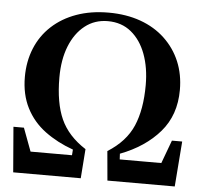

<svg xmlns="http://www.w3.org/2000/svg" viewBox="-53 -819 923 875"><g transform="rotate(5 408.0 -381.5)"><path d="M39 0 22 -207H70L120 -73L83 -101H312L297 -72L301 -127Q228 -153 172 -194.5Q116 -236 85 -297Q54 -358 54 -438Q54 -509 78.5 -569Q103 -629 150 -672.5Q197 -716 262.5 -739.5Q328 -763 409 -763Q490 -763 555.5 -739.5Q621 -716 667.5 -672Q714 -628 738.5 -569.5Q763 -511 763 -440Q763 -325 696 -247.5Q629 -170 516 -127L519 -72L505 -101H733L697 -72L747 -207H794L778 0H470L458 -134Q541 -186 573.5 -261.5Q606 -337 606 -449Q606 -528 583 -590Q560 -652 516 -688Q472 -724 409 -724Q349 -724 304.5 -689Q260 -654 235.5 -592.5Q211 -531 211 -449Q211 -333 244 -259.5Q277 -186 358 -134L348 0Z"/></g></svg>

Font: Noto Serif JP ExtraBold
Style: Regular
Weight: 800
Designer: Ryoko NISHIZUKA 西塚涼子 (kana & ideographs); Frank Grießhammer (Latin, Greek & Cyrillic); Wenlong ZHANG 张文龙 (bopomofo); San
Foundry: Adobe
Version: Version 2.003-H1;hotconv 1.1.1;makeotfexe 2.6.0